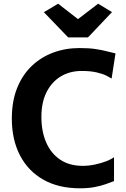

<svg xmlns="http://www.w3.org/2000/svg" viewBox="-20 -1011 682 1039"><path d="M44 -369.5Q44 -463 72.5 -534.2Q101 -605.5 151.5 -653.8Q202 -702 268.2 -726.5Q334.5 -751 410 -751Q463.5 -751 499.8 -745.2Q536 -739.5 560.8 -732.8Q585.5 -726 605 -722L584 -586Q574.5 -592 555.2 -601.8Q536 -611.5 503.2 -619.2Q470.5 -627 421.5 -627Q358 -627 309 -597.5Q260 -568 232 -512.5Q204 -457 204 -378.5Q204 -300 229.8 -240.5Q255.5 -181 305.5 -147.2Q355.5 -113.5 427.5 -113.5Q461 -113.5 495.5 -121Q530 -128.5 557 -139.2Q584 -150 597 -160.5V-31Q577 -23 551 -14Q525 -5 491.2 1.5Q457.5 8 413 8Q297 8 214.5 -38.8Q132 -85.5 88 -170.5Q44 -255.5 44 -369.5ZM349 -808.5 217.5 -945 294.5 -991 402 -907.5 511 -991 586 -945.5 456 -808.5Z"/></svg>

Font: Koeln Type Sans
Style: Bold
Weight: 700
Designer: Eben Sorkin
Foundry: Eben Sorkin
Version: Version 2.001